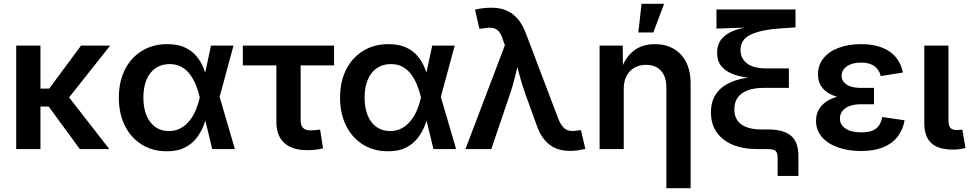

<svg xmlns="http://www.w3.org/2000/svg" viewBox="-20 -777 5063 1001"><path d="M190.9 -539.1V0H64.5V-539.1ZM554.2 -539.1 302.7 -221.7H156.2L154.8 -314.9H236.3L402.3 -539.1ZM396 0 230.5 -226.1 319.3 -295.9 549.8 0Z M849.6 11.7Q774.9 11.7 718.5 -23.7Q662.1 -59.1 630.9 -122.1Q599.6 -185.1 599.6 -267.6Q599.6 -351.1 631.1 -413.8Q662.6 -476.6 719.7 -511.7Q776.9 -546.9 852.1 -546.9Q905.8 -546.9 942.9 -530Q980 -513.2 1003.4 -485.1Q1026.9 -457 1040.8 -423.3Q1054.7 -389.6 1062 -356.4H1101.1L1124.5 -273.4L1204.6 0H1086.4L1021 -271Q1013.7 -302.7 1001.5 -333Q989.3 -363.3 971.2 -388.2Q953.1 -413.1 926.8 -428Q900.4 -442.9 864.7 -442.9Q822.3 -442.9 791.5 -421.9Q760.7 -400.9 744.1 -361.8Q727.5 -322.8 727.5 -268.1Q727.5 -214.4 743.7 -175.3Q759.8 -136.2 789.6 -115Q819.3 -93.8 860.8 -93.8Q896.5 -93.8 923.6 -109.4Q950.7 -125 970.2 -150.4Q989.7 -175.8 1002.2 -206.5Q1014.6 -237.3 1021.5 -268.1L1080.1 -539.1H1197.3L1124 -268.1L1100.6 -187H1062.5Q1054.2 -153.8 1040 -118.9Q1025.9 -84 1002.2 -54.4Q978.5 -24.9 941.4 -6.6Q904.3 11.7 849.6 11.7Z M1582 5.9Q1503.4 5.9 1462.2 -31.7Q1420.9 -69.3 1420.9 -140.1V-436H1246.1V-539.1H1721.7V-436H1547.4V-152.3Q1547.4 -123.5 1559.6 -110.4Q1571.8 -97.2 1601.1 -97.2Q1610.8 -97.2 1625 -98.6Q1639.2 -100.1 1648.9 -101.6L1664.1 -3.4Q1644.5 1.5 1623.5 3.7Q1602.5 5.9 1582 5.9Z M2002.9 11.7Q1928.2 11.7 1871.8 -23.7Q1815.4 -59.1 1784.2 -122.1Q1752.9 -185.1 1752.9 -267.6Q1752.9 -351.1 1784.4 -413.8Q1815.9 -476.6 1873 -511.7Q1930.2 -546.9 2005.4 -546.9Q2059.1 -546.9 2096.2 -530Q2133.3 -513.2 2156.7 -485.1Q2180.2 -457 2194.1 -423.3Q2208 -389.6 2215.3 -356.4H2254.4L2277.8 -273.4L2357.9 0H2239.7L2174.3 -271Q2167 -302.7 2154.8 -333Q2142.6 -363.3 2124.5 -388.2Q2106.4 -413.1 2080.1 -428Q2053.7 -442.9 2018.1 -442.9Q1975.6 -442.9 1944.8 -421.9Q1914.1 -400.9 1897.5 -361.8Q1880.9 -322.8 1880.9 -268.1Q1880.9 -214.4 1897 -175.3Q1913.1 -136.2 1942.9 -115Q1972.7 -93.8 2014.2 -93.8Q2049.8 -93.8 2076.9 -109.4Q2104 -125 2123.5 -150.4Q2143.1 -175.8 2155.5 -206.5Q2168 -237.3 2174.8 -268.1L2233.4 -539.1H2350.6L2277.3 -268.1L2253.9 -187H2215.8Q2207.5 -153.8 2193.4 -118.9Q2179.2 -84 2155.5 -54.4Q2131.8 -24.9 2094.7 -6.6Q2057.6 11.7 2002.9 11.7Z M2406.7 0 2612.3 -541 2601.6 -570.8Q2592.8 -600.1 2579.6 -614.3Q2566.4 -628.4 2547.9 -631.3Q2529.3 -634.3 2502.4 -629.4L2479.5 -627L2456.5 -726.6Q2471.7 -731 2495.1 -733.9Q2518.6 -736.8 2542.5 -736.8Q2585.4 -736.8 2619.1 -722.9Q2652.8 -709 2678.5 -679.4Q2704.1 -649.9 2721.7 -603L2890.6 -158.2Q2901.9 -129.4 2915.8 -114.5Q2929.7 -99.6 2947.5 -95.9Q2965.3 -92.3 2987.8 -96.2L3008.8 -98.6L3031.7 -1Q3018.1 2.9 2996.3 6.3Q2974.6 9.8 2950.7 9.8Q2909.7 9.8 2876.7 -4.2Q2843.8 -18.1 2819.1 -47.6Q2794.4 -77.1 2777.8 -124.5L2717.8 -290.5Q2699.7 -341.8 2686.8 -391.1Q2673.8 -440.4 2660.2 -493.7H2693.8Q2680.2 -441.4 2668.7 -391.1Q2657.2 -340.8 2640.1 -290.5L2541.5 0Z M3231.9 -313.5V0H3106V-539.1H3226.6L3228 -405.3H3214.8Q3237.8 -475.6 3282.5 -511.2Q3327.1 -546.9 3394 -546.9Q3449.7 -546.9 3491.7 -522.9Q3533.7 -499 3557.1 -453.1Q3580.6 -407.2 3580.6 -341.3V204.1H3454.1V-321.8Q3454.1 -377.4 3426 -408.2Q3397.9 -439 3347.7 -439Q3314.5 -439 3288.3 -424.6Q3262.2 -410.2 3247.1 -382.3Q3231.9 -354.5 3231.9 -313.5ZM3308.1 -607.9 3324.7 -757.3H3442.4L3386.2 -607.9Z M4034.2 140.1V49.8Q4034.2 29.3 4029.5 18.6Q4024.9 7.8 4012.7 3.9Q4000.5 0 3977.1 0H3926.8Q3814.9 0 3750.7 -51Q3686.5 -102.1 3686.5 -190.9Q3686.5 -237.3 3702.9 -269.8Q3719.2 -302.2 3746.8 -323Q3774.4 -343.8 3808.3 -355.5Q3842.3 -367.2 3878.9 -372.1Q3915.5 -377 3949.2 -377.4L3949.7 -367.7Q3911.1 -368.2 3870.6 -373.5Q3830.1 -378.9 3795.4 -393.1Q3760.7 -407.2 3739.7 -433.3Q3718.8 -459.5 3718.8 -501.5Q3718.8 -548.3 3744.9 -577.1Q3771 -606 3815.2 -620.6Q3859.4 -635.3 3913.6 -639.6V-634.8L3715.3 -627.9V-727.5H4127.4V-634.3L4054.7 -629.4Q3950.7 -622.6 3895.8 -597.4Q3840.8 -572.3 3840.8 -516.1Q3840.8 -472.7 3874.5 -446.5Q3908.2 -420.4 3976.6 -420.4H4092.8V-318.8H3962.4Q3888.2 -318.8 3848.4 -290.3Q3808.6 -261.7 3808.6 -207Q3808.6 -155.3 3844.7 -128.7Q3880.9 -102.1 3949.7 -102.1H3985.8Q4064 -102.1 4103.3 -69.8Q4142.6 -37.6 4142.6 38.1V140.1Z M4468.8 10.3Q4402.3 10.3 4349.1 -8.5Q4295.9 -27.3 4265.1 -62.7Q4234.4 -98.1 4234.4 -147.5Q4234.4 -176.8 4246.8 -201.7Q4259.3 -226.6 4285.4 -245.4Q4311.5 -264.2 4351.8 -274.7Q4392.1 -285.2 4448.2 -285.2H4536.6V-233.4H4466.8Q4433.1 -233.4 4408.9 -224.1Q4384.8 -214.8 4371.8 -198Q4358.9 -181.2 4358.9 -158.7Q4358.9 -126.5 4388.2 -106.7Q4417.5 -86.9 4470.7 -86.9Q4505.4 -86.9 4527.6 -95.7Q4549.8 -104.5 4562.3 -122.6Q4574.7 -140.6 4579.6 -167L4696.3 -149.9Q4687 -99.1 4658.7 -63.2Q4630.4 -27.3 4583 -8.5Q4535.6 10.3 4468.8 10.3ZM4449.7 -260.3Q4395 -260.3 4356 -269.5Q4316.9 -278.8 4292.2 -296.1Q4267.6 -313.5 4256.1 -336.9Q4244.6 -360.4 4244.6 -388.7Q4244.6 -438.5 4273.7 -473.9Q4302.7 -509.3 4353.5 -528.1Q4404.3 -546.9 4469.2 -546.9Q4530.8 -546.9 4576.2 -529.8Q4621.6 -512.7 4649.7 -479.7Q4677.7 -446.8 4687.5 -398.9L4571.8 -380.4Q4564.5 -413.1 4539.1 -431.9Q4513.7 -450.7 4469.2 -450.7Q4422.4 -450.7 4395 -431.2Q4367.7 -411.6 4367.7 -381.3Q4367.7 -354 4393.3 -336.4Q4418.9 -318.8 4468.3 -318.8H4536.6V-260.3Z M4949.2 2.9Q4871.6 2.9 4835.2 -31.2Q4798.8 -65.4 4798.8 -134.3V-539.1H4924.8V-152.8Q4924.8 -123.5 4934.3 -111.3Q4943.8 -99.1 4968.3 -99.1Q4979 -99.1 4985.4 -99.9Q4991.7 -100.6 4997.1 -101.6L5013.7 -5.4Q5002.4 -2.4 4985.6 0.2Q4968.8 2.9 4949.2 2.9Z"/></svg>

Font: Inter 18pt SemiBold
Style: Regular
Weight: 600
Designer: Rasmus Andersson
Foundry: rsms
Version: Version 4.001;git-66647c0bb